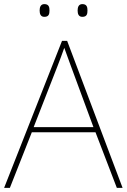

<svg xmlns="http://www.w3.org/2000/svg" viewBox="-20 -915 617 935"><path d="M173 -864C173 -847 178 -833 196 -833C218 -833 221 -847 221 -864C221 -880 218 -895 196 -895C178 -895 173 -880 173 -864ZM358 -864C358 -847 363 -833 381 -833C403 -833 406 -847 406 -864C406 -880 403 -895 381 -895C363 -895 358 -880 358 -864ZM549 0H577L307 -716H282L0 0H28L135 -271H445ZM325 -594 435 -296H144L260 -593C270 -620 283 -652 293 -682C306 -645 317 -617 325 -594Z"/></svg>

Font: Noto Sans Lao Thin
Style: Regular
Weight: 100
Designer: Monotype Design Team
Foundry: Monotype Imaging Inc.
Version: Version 2.003